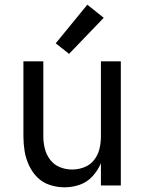

<svg xmlns="http://www.w3.org/2000/svg" viewBox="-20 -792 616 820"><path d="M255 8Q289 8 320.5 -3Q352 -14 375 -39Q398 -64 411 -95V0H496V-530H411V-210Q411 -183 405 -157Q399 -131 382.5 -109.5Q366 -88 340.5 -78Q315 -68 288 -68Q261 -68 236 -78Q211 -88 194.5 -109.5Q178 -131 171.5 -157Q165 -183 165 -210V-530H80V-210Q80 -178 85 -147Q90 -116 103.5 -86.5Q117 -57 139.5 -34.5Q162 -12 193 -2Q224 8 255 8ZM275 -562 423 -716 353 -772 218 -607Z"/></svg>

Font: Iosevka Sparkle
Style: Regular
Weight: 400
Designer: Belleve Invis
Foundry: Belleve Invis
Version: Version 4.5.0; ttfautohint (v1.8.3)